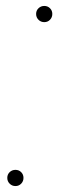

<svg xmlns="http://www.w3.org/2000/svg" viewBox="-20 -618 214 646"><path d="M32 8Q20.5 8 12.5 0Q4.5 -8 4.5 -19.5Q4.5 -31 12.5 -38.8Q20.5 -46.5 32 -46.5Q43.5 -46.5 51.2 -38.8Q59 -31 59 -19.5Q59 -8 51.2 0Q43.5 8 32 8ZM129 -543.5Q117.5 -543.5 109.5 -551.5Q101.5 -559.5 101.5 -571Q101.5 -582.5 109.5 -590.2Q117.5 -598 129 -598Q140.5 -598 148.2 -590.2Q156 -582.5 156 -571Q156 -559.5 148.2 -551.5Q140.5 -543.5 129 -543.5Z"/></svg>

Font: Anybody UltraExpanded Thin
Style: Italic
Weight: 100
Width: 9
Italic angle: -10°
Designer: Tyler Finck
Foundry: Etcetera Type Company
Version: Version 1.010; ttfautohint (v1.8.3) -l 8 -r 50 -G 200 -x 14 